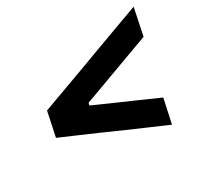

<svg xmlns="http://www.w3.org/2000/svg" viewBox="-109 -683 800 764"><g transform="rotate(-30 291.0 -301.5)"><path d="M480 -60Q435 -79.5 391.8 -98.2Q348.5 -117 310.5 -133.5L222.5 -172.5Q185 -189 142 -207.5Q99 -226 54 -245.5L77.5 -357.5Q131 -377 182 -395.8Q233 -414.5 277 -430.5L382 -469.5Q427 -486 478.2 -504.8Q529.5 -523.5 582.5 -543L557 -419.5Q506 -401 452.8 -381.2Q399.5 -361.5 346.5 -342L236 -301.5L233.5 -290.5L327 -249Q371 -230 416 -210Q461 -190 504 -171Z"/></g></svg>

Font: Commissioner SemiBold
Style: Italic
Weight: 600
Italic angle: -12°
Designer: Kostas Bartsokas
Foundry: Kostas Bartsokas
Version: Version 1.000; ttfautohint (v1.8.3)